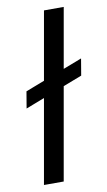

<svg xmlns="http://www.w3.org/2000/svg" viewBox="-84 -762 448 804"><g transform="rotate(-10 140.5 -360.0)"><path d="M20 -328 32 -399 281 -495 269 -424ZM36 0 163 -720H247L120 0Z"/></g></svg>

Font: DM Sans 11pt
Style: Italic
Weight: 400
Italic angle: -10°
Version: Version 4.004;gftools[0.9.30]